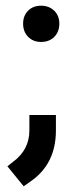

<svg xmlns="http://www.w3.org/2000/svg" viewBox="-20 -503 278 673"><path d="M61 -420Q61 -448 78.5 -465.5Q96 -483 124 -483Q152 -483 170 -465.5Q188 -448 188 -420Q188 -392 170.5 -374Q153 -356 124 -356Q96 -356 78.5 -374Q61 -392 61 -420ZM6 80 26 64Q83 22 83 -46V-100H176V-46Q176 72 87 133L63 150Z"/></svg>

Font: Bai Jamjuree Medium
Style: Regular
Weight: 500
Version: Version 1.000; ttfautohint (v1.6)